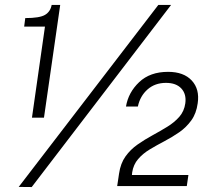

<svg xmlns="http://www.w3.org/2000/svg" viewBox="-20 -751 837 775"><path d="M109 -276 161.5 -643.5H77.5L82 -678Q140 -678 161.8 -691Q183.5 -704 188.5 -731H223L157.5 -276ZM108 4 55.5 3.5 619 -731H670.5ZM453 0 458 -33 460.5 -50Q466.5 -91.5 486.5 -119.5Q506.5 -147.5 535.5 -167.8Q564.5 -188 595.8 -205Q627 -222 655.5 -239.5Q684 -257 703.8 -279.5Q723.5 -302 728 -334Q733 -371 712 -393.8Q691 -416.5 650 -416.5Q605.5 -416.5 575.5 -390Q545.5 -363.5 536.5 -321H488.5Q498 -378 541.8 -419.5Q585.5 -461 658.5 -461Q721.5 -461 754 -426Q786.5 -391 778 -334Q772.5 -293 752.2 -265Q732 -237 703.5 -217.2Q675 -197.5 644 -181.2Q613 -165 585 -148.2Q557 -131.5 537.8 -109.2Q518.5 -87 513.5 -55L512.5 -44.5H740.5L734 0Z"/></svg>

Font: Public Sans Thin Light
Style: Italic
Weight: 300
Italic angle: -8°
Version: Version 2.001